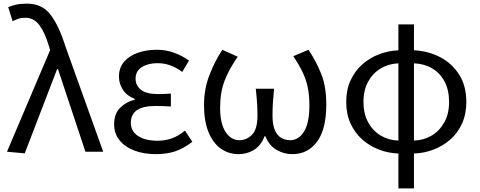

<svg xmlns="http://www.w3.org/2000/svg" viewBox="-20 -829 2620 1049"><path d="M115.2 8.8 18.1 0 253.9 -555.2 247.1 -578.1Q224.6 -652.8 194.6 -692.4Q164.6 -731.9 118.2 -731.9Q95.7 -731.9 79.6 -726.3Q63.5 -720.7 48.8 -712.9L24.9 -790Q44.4 -798.3 68.1 -803.7Q91.8 -809.1 127.9 -809.1Q209 -809.1 255.1 -750Q301.3 -690.9 337.9 -574.2L543.9 0H446.8L296.9 -451.2H292Z M832.5 13.2Q765.1 13.2 713.6 -6.6Q662.1 -26.4 632.8 -63Q603.5 -99.6 603.5 -149.9Q603.5 -207.5 636.5 -240.2Q669.4 -272.9 715.8 -284.2V-289.1Q673.8 -304.7 651.9 -338.1Q629.9 -371.6 629.9 -410.2Q629.9 -459.5 658.4 -492.2Q687 -524.9 734.1 -541Q781.2 -557.1 836.9 -557.1Q886.2 -557.1 930.7 -541Q975.1 -524.9 1012.7 -498L975.6 -436Q944.3 -459.5 910.9 -471.7Q877.4 -483.9 839.8 -483.9Q789.6 -483.9 755.1 -462.4Q720.7 -440.9 720.7 -398.9Q720.7 -362.3 750 -338.6Q779.3 -314.9 844.7 -314.9Q861.3 -314.9 877.4 -315.7Q893.6 -316.4 913.6 -317.9V-247.1Q889.6 -248.5 869.4 -249.3Q849.1 -250 828.6 -250Q694.8 -250 694.8 -158.2Q694.8 -112.3 733.9 -86.2Q772.9 -60.1 841.8 -60.1Q881.3 -60.1 917 -72.3Q952.6 -84.5 990.7 -115.2L1030.8 -54.2Q981.4 -16.6 935.5 -1.7Q889.6 13.2 832.5 13.2Z M1283.7 13.2Q1229.5 13.2 1186.8 -16.8Q1144 -46.9 1119.4 -106.7Q1094.7 -166.5 1094.7 -255.9Q1094.7 -342.3 1123.8 -417.7Q1152.8 -493.2 1194.8 -557.1L1278.8 -519Q1231.9 -452.1 1207.3 -388.4Q1182.6 -324.7 1182.6 -240.2Q1182.6 -154.3 1212.2 -108.6Q1241.7 -63 1287.6 -63Q1327.1 -63 1356.9 -93Q1386.7 -123 1386.7 -198.2Q1386.7 -232.4 1384.5 -266.4Q1382.3 -300.3 1377.4 -344.2H1477.5Q1473.1 -300.3 1470.9 -266.4Q1468.8 -232.4 1468.8 -198.2Q1468.8 -146 1482.2 -116.7Q1495.6 -87.4 1517.6 -75.2Q1539.6 -63 1565.4 -63Q1611.3 -63 1640.9 -109.9Q1670.4 -156.7 1670.4 -253.9Q1670.4 -309.6 1661.1 -352.8Q1651.9 -396 1632.6 -436Q1613.3 -476.1 1582.5 -522L1665.5 -557.1Q1709 -491.7 1735.8 -423.1Q1762.7 -354.5 1762.7 -258.8Q1762.7 -122.6 1712.2 -54.7Q1661.6 13.2 1577.6 13.2Q1531.2 13.2 1491 -10Q1450.7 -33.2 1429.7 -85H1425.8Q1405.3 -33.2 1367.4 -10Q1329.6 13.2 1283.7 13.2Z M2156.7 -61V-482.9Q2104 -481 2060.5 -455.3Q2017.1 -429.7 1991.5 -383.1Q1965.8 -336.4 1965.8 -272Q1965.8 -207.5 1991.5 -160.6Q2017.1 -113.8 2060.5 -88.1Q2104 -62.5 2156.7 -61ZM2156.7 200.2V9.8Q2101.6 7.8 2050.5 -11.7Q1999.5 -31.2 1959.2 -66.9Q1918.9 -102.5 1895.3 -154.1Q1871.6 -205.6 1871.6 -272Q1871.6 -338.4 1895.3 -389.9Q1918.9 -441.4 1959.2 -477.1Q1999.5 -512.7 2050.5 -532.2Q2101.6 -551.8 2156.7 -554.2V-695.8H2241.7V-554.2Q2317.9 -550.8 2383.1 -517.6Q2448.2 -484.4 2488 -422.4Q2527.8 -360.4 2527.8 -272Q2527.8 -205.6 2504.4 -154.1Q2481 -102.5 2440.4 -66.9Q2399.9 -31.2 2348.6 -11.7Q2297.4 7.8 2241.7 9.8V200.2ZM2241.7 -482.9V-61Q2294.4 -62.5 2337.9 -88.1Q2381.3 -113.8 2407.5 -160.4Q2433.6 -207 2433.6 -272Q2433.6 -336.9 2408.9 -383.5Q2384.3 -430.2 2340.8 -455.6Q2297.4 -481 2241.7 -482.9Z"/></svg>

Font: Source Han Sans CN
Style: Regular
Weight: 400
Designer: Ryoko NISHIZUKA  (kana, bopomofo & ideographs); Paul D. Hunt (Latin, Greek & Cyrillic); Sandoll Communications , Soo-you
Foundry: Adobe
Version: Version 2.004;hotconv 1.0.118;makeotfexe 2.5.65603